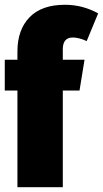

<svg xmlns="http://www.w3.org/2000/svg" viewBox="-20 -784 431 804"><path d="M243 -578V-534H334L313 -405H243V0H53V-405H0V-534H53V-569Q53 -659 103.5 -711.5Q154 -764 252 -764Q326 -764 391 -728L343 -612Q310 -627 285 -627Q243 -627 243 -578Z"/></svg>

Font: Fira Sans Extra Condensed Black
Style: Regular
Weight: 900
Width: 1
Designer: Carrois Corporate & Edenspiekermann AG
Foundry: Carrois Corporate GbR & Edenspiekermann AG
Version: Version 4.203